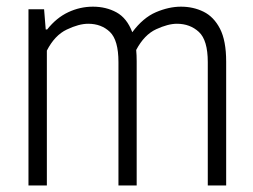

<svg xmlns="http://www.w3.org/2000/svg" viewBox="-20 -570 778 590"><path d="M67.5 0V-541.5H115.5L120.5 -479.5H125Q153.5 -515.5 189.8 -532.5Q226 -549.5 265.5 -549.5Q306 -549.5 338 -532Q370 -514.5 386.5 -471Q419.5 -515.5 459.2 -532.5Q499 -549.5 536 -549.5Q574 -549.5 605.5 -534Q637 -518.5 656 -481.8Q675 -445 675 -380.5V0H618.5V-379Q618.5 -446.5 591.2 -471.8Q564 -497 523.5 -497Q496.5 -497 460 -480.2Q423.5 -463.5 398.5 -416.5Q400 -400.5 400 -382V0H344V-379Q344 -446.5 317.8 -471.8Q291.5 -497 251 -497Q222.5 -497 185.2 -479.2Q148 -461.5 124 -414.5V0Z"/></svg>

Font: Encode Sans Condensed Condensed Light
Style: Regular
Weight: 300
Width: 3
Designer: Multiple Designers
Foundry: Impallari Type
Version: Version 3.000; ttfautohint (v1.8.3) -l 8 -r 50 -G 200 -x 14 